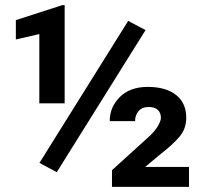

<svg xmlns="http://www.w3.org/2000/svg" viewBox="-20 -731 799 751"><path d="M549.3 -613.3 202.1 -57.6 134.3 -93.8 481.4 -649.4ZM232.9 -710.9V-326.7H133.8V-597.7L42 -576.7V-652.3L223.6 -710.9ZM719.2 -78.1V0H418V-65.4L557.6 -191.9Q585 -216.3 597.2 -237.3Q609.4 -258.3 609.4 -270Q609.4 -289.6 597.4 -301Q585.4 -312.5 562 -312.5Q535.2 -312.5 521.7 -296.1Q508.3 -279.8 508.3 -257.3H409.2Q409.2 -312.5 449 -351.8Q488.8 -391.1 557.6 -391.1Q629.4 -391.1 668.9 -359.4Q708.5 -327.6 708.5 -270.5Q708.5 -227.5 682.1 -196.3Q655.8 -165 602.1 -123.5L547.9 -78.1Z"/></svg>

Font: Vazirmatn UI
Style: Bold
Weight: 700
Designer: Saber Rastikerdar
Foundry: Saber Rastikerdar
Version: Version 33.003